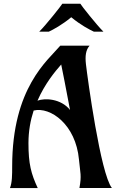

<svg xmlns="http://www.w3.org/2000/svg" viewBox="-20 -987 607 1008"><path d="M394.5 -149.9C401.4 -76.7 409.2 -66.9 397 0H567.4C507.3 -76.7 439.9 -575.2 431.2 -649.9C426.3 -692.4 430.2 -724.6 450.2 -747.1H296.4C231 -669.9 43.9 -526.9 43.9 -113.3C43.9 -69.8 43.9 -28.8 32.2 0.5H178.2C143.1 -75.2 129.4 -126.5 129.4 -235.4C129.4 -298.8 140.1 -356 156.7 -406.7C245.1 -428.2 377.9 -332.5 394.5 -149.9ZM301.3 -648.4C310.1 -602.1 322.3 -547.9 347.7 -409.7C299.8 -469.7 215.3 -473.1 176.8 -458.5C215.3 -546.9 268.6 -611.3 301.3 -648.4ZM472.7 -820.8H522.9C488.3 -855 406.2 -958.5 401.9 -967.3H307.1C302.7 -958.5 220.7 -855 186 -820.8H236.3C259.3 -831.5 305.2 -856 354 -896.5C402.8 -856 449.7 -831.5 472.7 -820.8Z"/></svg>

Font: Amarante
Style: Regular
Weight: 400
Designer: Karolina Lach
Foundry: Sorkin Type Co.
Version: Version 1.001